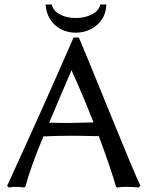

<svg xmlns="http://www.w3.org/2000/svg" viewBox="-20 -834 669 864"><path d="M301.8 -280.8Q324.2 -280.8 400.9 -283.2Q352.5 -406.7 301.8 -518.1Q281.7 -471.2 243.9 -382.6Q206.1 -293.9 201.2 -282.2Q208.5 -282.2 225.8 -281.5Q243.2 -280.8 252 -280.8ZM611.8 2 604 9.8Q578.1 6.8 550.8 6.8Q522.9 6.8 506.8 9.8L502 5.9Q477.1 -80.6 422.9 -226.1V-221.2Q346.7 -223.1 305.2 -223.1Q233.9 -223.1 176.8 -220.2V-224.1Q116.2 -78.1 94.2 5.9L88.9 9.8Q70.3 6.8 48.8 6.8Q37.1 6.8 20 9.8L12.2 2Q179.2 -361.8 311 -665H335Q372.6 -576.7 477.8 -317.4Q583 -58.1 611.8 2ZM458 -814V-806.2Q453.6 -752 413.8 -719.5Q374 -687 321.8 -687Q265.6 -687 227.5 -721.4Q189.5 -755.9 185.1 -814H212.9Q218.8 -785.6 249.3 -769.3Q279.8 -752.9 321.8 -752.9Q361.8 -752.9 394 -769.5Q426.3 -786.1 431.2 -814Z"/></svg>

Font: Linear Smooth Low Contrast
Style: Regular
Weight: 500
Designer: Philipp H. Poll, Flanker
Foundry: Philipp H. Poll, reworked by Flanker
Version: Version 1.010 | FøM Fix